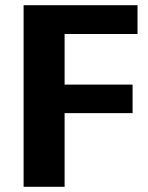

<svg xmlns="http://www.w3.org/2000/svg" viewBox="-20 -720 571 740"><path d="M194 -589 229 -672V-330L194 -394H491V-284H194L229 -348V0H71V-700H510V-589Z"/></svg>

Font: Pathway Extreme 28pt
Style: Bold
Weight: 700
Designer: Eduardo Rodriguez Tunni
Foundry: Eduardo Rodriguez Tunni
Version: Version 1.001;gftools[0.9.26]